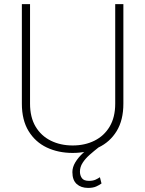

<svg xmlns="http://www.w3.org/2000/svg" viewBox="-20 -731 703 930"><path d="M538.1 -710.9H577.6V-229Q577.6 -149.4 545.2 -96.2Q512.7 -43 456.8 -16.6Q400.9 9.8 332 9.8Q262.2 9.8 206.5 -16.6Q150.9 -43 118.4 -96.2Q85.9 -149.4 85.9 -229V-710.9H125.5V-229Q125.5 -163.1 152.3 -117.9Q179.2 -72.8 226.1 -49.6Q272.9 -26.4 332 -26.4Q391.1 -26.4 437.7 -49.6Q484.4 -72.8 511.2 -117.9Q538.1 -163.1 538.1 -229ZM433.6 -30.3 457.5 -17.1Q435.1 0.5 414.3 18.8Q393.6 37.1 380.4 57.4Q367.2 77.6 367.2 100.6Q367.2 118.2 376.5 131.6Q385.7 145 411.1 145Q430.2 145 442.9 139.2Q455.6 133.3 463.9 127.4L471.7 157.7Q461.9 165 446.3 172.1Q430.7 179.2 406.7 179.2Q372.6 179.2 351.6 160.4Q330.6 141.6 330.6 102.5Q330.6 79.1 344.7 55.4Q358.9 31.7 382.6 9.8Q406.2 -12.2 433.6 -30.3Z"/></svg>

Font: Roboto ExtraLight
Style: Regular
Weight: 250
Designer: Christian Robertson
Foundry: Google
Version: Version 3.009; 2024